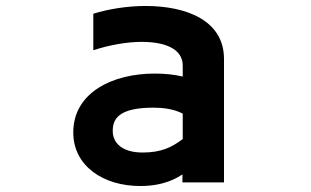

<svg xmlns="http://www.w3.org/2000/svg" viewBox="-20 -557 1040 642"><path d="M590 26V53H729V-360C729 -490 601 -537 467 -537C406 -537 343 -527 292 -511V-389C344 -406 403 -417 454 -417C531 -417 591 -394 591 -338V-301C563 -308 529 -311 497 -311C357 -311 225 -248 225 -114C225 -3 324 65 449 65C529 65 572 38 590 26ZM591 -177V-92C555 -65 520 -47 457 -47C387 -47 357 -80 357 -119C357 -158 375 -197 493 -197C524 -197 561 -193 591 -177Z"/></svg>

Font: LINE Seed JP_OTF Bold
Style: Regular
Weight: 700
Designer: LINE & Fontrix & Fontworks
Version: Version 1.009